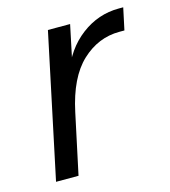

<svg xmlns="http://www.w3.org/2000/svg" viewBox="-82 -567 562 635"><g transform="rotate(-15 198.5 -250.0)"><path d="M33 0 137 -492H213L180 -335H168Q195 -412 253 -456Q311 -500 382 -500H397L381 -425H364Q291 -425 234.5 -372Q178 -319 154 -206L110 0Z"/></g></svg>

Font: Wix Madefor Text
Style: Italic
Weight: 400
Italic angle: -12°
Designer: Dalton Maag Ltd
Foundry: Dalton Maag Ltd
Version: Version 3.100